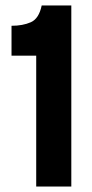

<svg xmlns="http://www.w3.org/2000/svg" viewBox="-20 -680 335 700"><path d="M112 0V-477H22V-586Q63 -586 92.5 -599Q122 -612 132 -660H240V0Z"/></svg>

Font: Bricolage Grotesque 72pt SemiBold
Style: Regular
Weight: 600
Version: Version 1.001;gftools[0.9.33.dev8+g029e19f]